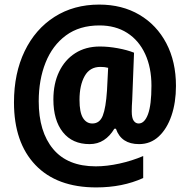

<svg xmlns="http://www.w3.org/2000/svg" viewBox="-20 -805 829 838"><path d="M748 -430Q748 -358 728.5 -300.5Q709 -243 673 -209.5Q637 -176 587 -176Q509 -176 486 -243H479Q460 -211 433 -193.5Q406 -176 371 -176Q296 -176 254.5 -228Q213 -280 213 -371Q213 -440 238 -492Q263 -544 308.5 -573Q354 -602 416 -602Q453 -602 494 -594.5Q535 -587 565 -575L557 -368Q556 -356 555.5 -342.5Q555 -329 555 -319Q555 -290 563.5 -278Q572 -266 585 -266Q611 -266 626 -306.5Q641 -347 641 -431Q641 -510 613.5 -569.5Q586 -629 535 -661.5Q484 -694 414 -694Q327 -694 268 -650.5Q209 -607 179 -532Q149 -457 149 -363Q149 -230 212 -154.5Q275 -79 398 -79Q446 -79 501 -91Q556 -103 605 -124V-28Q515 13 400 13Q228 13 134.5 -85Q41 -183 41 -358Q41 -485 87.5 -581.5Q134 -678 218 -731.5Q302 -785 413 -785Q513 -785 588.5 -740.5Q664 -696 706 -616Q748 -536 748 -430ZM327 -369Q327 -315 342 -290.5Q357 -266 383 -266Q415 -266 428.5 -300Q442 -334 447 -410L452 -509Q438 -513 418 -513Q372 -513 349.5 -473Q327 -433 327 -369Z"/></svg>

Font: Noto Sans Malayalam UI Condensed ExtraBold
Style: Regular
Weight: 800
Width: 3
Designer: Jelle Bosma - Monotype Design Team
Foundry: Monotype Imaging Inc.
Version: Version 2.104; ttfautohint (v1.8.4.7-5d5b)